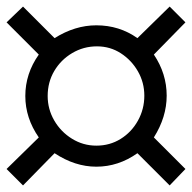

<svg xmlns="http://www.w3.org/2000/svg" viewBox="-42 -622 584 584"><path d="M-22 -108 76 -204Q35 -263 35 -330Q35 -398 76 -456L-22 -554L28 -602L124 -506Q186 -545 251 -545Q321 -545 376 -506L474 -602L522 -554L426 -456Q465 -398 465 -331Q465 -266 426 -204L522 -108L474 -58L376 -156Q318 -115 251 -115Q186 -115 124 -156L28 -58ZM397 -331Q397 -371 377.5 -405Q358 -439 325.5 -460Q293 -481 253 -481Q212 -481 177.5 -460.5Q143 -440 123 -406Q103 -372 103 -330Q103 -290 123 -255.5Q143 -221 177 -200Q211 -179 251 -179Q292 -179 325 -199.5Q358 -220 377.5 -255Q397 -290 397 -331Z"/></svg>

Font: Pochaevsk
Style: Regular
Weight: 400
Version: Version 1.210; ttfautohint (v1.8.4.7-5d5b)